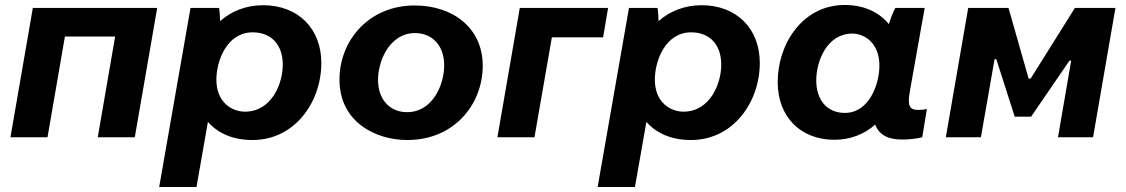

<svg xmlns="http://www.w3.org/2000/svg" viewBox="-20 -552 4527 772"><path d="M22 0H171L241 -405H443L373 0H522L612 -520H112Z M620 200H770L816 -62C856 -16 917 11 995 11C1166 11 1272 -142 1272 -299C1272 -437 1179 -531 1038 -531C969 -531 910 -507 865 -467C864 -488 863 -509 861 -520H746ZM965 -103C915 -103 850 -138 850 -232C850 -307 892 -422 996 -422C1071 -422 1117 -372 1117 -292C1117 -214 1071 -103 965 -103Z M1618 11C1805 11 1921 -131 1921 -288C1921 -438 1803 -530 1647 -530C1463 -530 1345 -389 1345 -232C1345 -62 1489 11 1618 11ZM1617 -101C1546 -101 1500 -153 1500 -231C1500 -308 1547 -419 1649 -419C1712 -419 1766 -375 1766 -289C1766 -211 1719 -101 1617 -101Z M1980 0H2129L2199 -402H2405L2425 -520H2070Z M2383 200H2533L2579 -62C2619 -16 2680 11 2758 11C2929 11 3035 -142 3035 -299C3035 -437 2942 -531 2801 -531C2732 -531 2673 -507 2628 -467C2627 -488 2626 -509 2624 -520H2509ZM2728 -103C2678 -103 2613 -138 2613 -232C2613 -307 2655 -422 2759 -422C2834 -422 2880 -372 2880 -292C2880 -214 2834 -103 2728 -103Z M3607 9C3636 9 3664 6 3688 0L3707 -114C3696 -111 3685 -110 3672 -110C3635 -110 3629 -129 3638 -183L3698 -520H3580C3571 -503 3561 -479 3554 -455C3515 -503 3454 -532 3376 -532C3210 -532 3107 -379 3107 -222C3107 -84 3197 10 3335 10C3400 10 3456 -13 3499 -51C3514 -12 3547 9 3607 9ZM3407 -417C3453 -417 3516 -382 3516 -288C3516 -214 3475 -98 3377 -98C3306 -98 3262 -149 3262 -229C3262 -307 3306 -417 3407 -417Z M3783 0H3924L3979 -314H3986L4060 -83H4126L4280 -308H4287L4234 0H4375L4465 -520H4302L4124 -236H4116L4035 -520H3873Z"/></svg>

Font: Fixel Display 20240404
Style: Bold Italic
Weight: 700
Italic angle: -10°
Designer: AlfaBravo + MacPaw
Foundry: Kyrylo Tkachov, Marchela Mozhyna, Serhii Makarenko, Maria Weinstein, Zakhar Kryvoshyya
Version: Version 1.211;Glyphs 3.2 (3225)